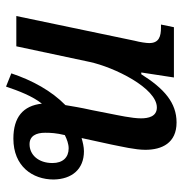

<svg xmlns="http://www.w3.org/2000/svg" viewBox="-4 -582 620 653"><g transform="rotate(90 306.5 -255.0)"><path d="M229 17 274 35C289 -9 306 -54 332 -87C339 -23 378 10 451 10C545 10 590 -55 590 -127C589 -189 555 -230 494 -230C479 -230 463 -226 449 -222L471 -323C478 -359 489 -404 489 -439C489 -495 466 -545 396 -545C329 -545 281 -503 232 -425H226L243 -536H72L63 -492H73C104 -492 126 -485 126 -452C126 -442 123 -421 118 -402L34 0H137L190 -249C208 -333 279 -478 345 -478C376 -478 382 -449 382 -424C382 -393 371 -344 366 -318L354 -257C345 -217 341 -190 337 -167C289 -120 253 -55 229 17ZM470 -45C442 -45 431 -67 431 -98C431 -117 432 -136 439 -165C453 -172 469 -178 484 -178C515 -178 534 -158 534 -123C534 -75 506 -45 470 -45Z"/></g></svg>

Font: Noto Serif Condensed Medium
Style: Italic
Weight: 500
Width: 3
Italic angle: -12°
Designer: Monotype Design Team
Foundry: Monotype Imaging Inc.
Version: Version 2.013